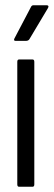

<svg xmlns="http://www.w3.org/2000/svg" viewBox="-20 -713 205 733"><path d="M53 0Q46 0 46 -9V-477Q46 -486 53 -486H104Q111 -486 111 -477V-9Q111 0 104 0ZM39 -557Q35 -557 34 -559.5Q33 -562 35 -566L98 -686Q101 -693 108 -693H158Q163 -693 164.5 -690Q166 -687 163 -682L92 -563Q88 -557 79 -557Z"/></svg>

Font: Sofia Sans Extra Condensed
Style: Regular
Weight: 400
Designer: Botio Nikoltchev, Ani Petrova
Foundry: lettersoup
Version: Version 4.101